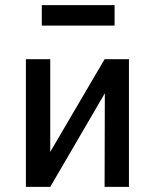

<svg xmlns="http://www.w3.org/2000/svg" viewBox="-20 -729 604 749"><path d="M81 0V-498H176V-116H164L388 -498H483V0H388L389 -384H400L176 0ZM143 -629V-709H427V-629Z"/></svg>

Font: Nunito Sans 7pt Condensed SemiBold
Style: Regular
Weight: 600
Width: 3
Designer: Vernon Adams
Foundry: Vernon Adams
Version: Version 3.101;gftools[0.9.27]